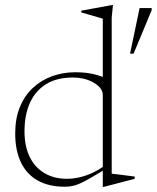

<svg xmlns="http://www.w3.org/2000/svg" viewBox="-20 -733 624 764"><path d="M389 -355.5Q389 -382.5 353.8 -403.5Q318.5 -424.5 269 -424.5Q206 -424.5 163.5 -398.2Q121 -372 99.2 -324Q77.5 -276 77.5 -210Q77.5 -151.5 98 -109.2Q118.5 -67 156.8 -44.2Q195 -21.5 247 -21.5Q286 -21.5 328 -36.8Q370 -52 416.5 -88.5L417.5 -71Q375 -45 347.2 -28.8Q319.5 -12.5 300.8 -4Q282 4.5 267.5 7.2Q253 10 237.5 10Q174 10 130 -14.8Q86 -39.5 63.2 -87Q40.5 -134.5 40.5 -202.5Q40.5 -261 58.8 -306.2Q77 -351.5 110 -382.5Q143 -413.5 186.5 -429.5Q230 -445.5 280 -445.5Q304.5 -445.5 326.2 -442.8Q348 -440 369.8 -433.5Q391.5 -427 417 -415L389 -383V-658.5Q383 -660.5 368.2 -664.8Q353.5 -669 335.8 -674.2Q318 -679.5 303.5 -683.5V-690.5L425.5 -713H429.5L424.5 -663.5V-42Q429 -41.5 440.5 -40Q452 -38.5 466.8 -36.8Q481.5 -35 494.8 -33.2Q508 -31.5 516 -30.5V-21.5L393.5 10.5H389V-62ZM497.5 -519.5 535.5 -701H583.5V-692.5L511.5 -519.5Z"/></svg>

Font: Newsreader 24pt ExtraLight
Style: Regular
Weight: 250
Designer: Hugues Gentile
Foundry: Production Type
Version: Version 1.003